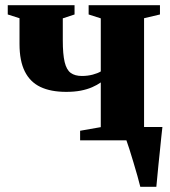

<svg xmlns="http://www.w3.org/2000/svg" viewBox="-20 -543 657 743"><path d="M523 180Q519 163.5 511.8 137.8Q504.5 112 496.2 84.5Q488 57 480.5 33.5Q473 10 468.5 -2L445.5 -51.5H608.5Q606.5 -35 604 -10.8Q601.5 13.5 598.8 40.8Q596 68 593.2 94.5Q590.5 121 588.5 143.5Q586.5 166 585 180ZM290 0V-37L370 -51V-224Q356 -214 336.5 -205.5Q317 -197 292.2 -192.2Q267.5 -187.5 236 -187.5Q176.5 -187.5 136.5 -206.5Q96.5 -225.5 76 -266.5Q55.5 -307.5 55.5 -372.5V-472.5L10 -487V-523H268.5V-487L223 -472V-387Q223 -333 230.2 -302.8Q237.5 -272.5 253.8 -260.8Q270 -249 297 -249Q319 -249 338.8 -254.2Q358.5 -259.5 370 -266.5V-472L323 -487V-523H599V-487L537.5 -472.5V-51L599.5 -37V0Z"/></svg>

Font: Merriweather 96pt Black
Style: Regular
Weight: 900
Version: Version 2.100